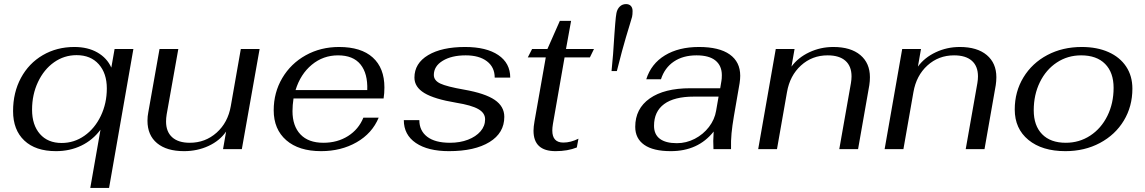

<svg xmlns="http://www.w3.org/2000/svg" viewBox="-20 -730 5608 940"><path d="M472 -95Q434 -44 378 -17Q322 10 254 10Q154 10 99 -42Q44 -94 44 -186Q44 -277 82.5 -348.5Q121 -420 189.5 -460Q258 -500 344 -500Q410 -500 457 -473Q504 -446 525 -399L541 -490H633L514 190H422ZM503 -297Q503 -371 463.5 -415.5Q424 -460 355 -460Q294 -460 244.5 -425Q195 -390 166 -328.5Q137 -267 137 -193Q137 -118 175.5 -74Q214 -30 282 -30Q343 -30 393.5 -65.5Q444 -101 473.5 -162.5Q503 -224 503 -297Z M702 -139Q702 -161 706 -180L761 -490H853L796 -170Q793 -152 793 -135Q793 -85 823 -58Q853 -31 909 -31Q985 -31 1040.5 -80.5Q1096 -130 1110 -211L1159 -490H1251L1164 0H1072L1087 -86Q1056 -41 1001 -15.5Q946 10 881 10Q796 10 749 -29Q702 -68 702 -139Z M1412 -186Q1412 -113 1451 -72Q1490 -31 1563 -31Q1632 -31 1684 -64Q1736 -97 1759 -154H1834Q1802 -77 1726 -33.5Q1650 10 1552 10Q1443 10 1381.5 -43.5Q1320 -97 1320 -190Q1320 -277 1362 -348Q1404 -419 1477 -459.5Q1550 -500 1640 -500Q1748 -500 1805 -448.5Q1862 -397 1862 -302Q1862 -273 1858 -248H1417Q1412 -215 1412 -186ZM1427 -289H1778Q1781 -370 1745 -414.5Q1709 -459 1635 -459Q1562 -459 1506.5 -413Q1451 -367 1427 -289Z M1957 -142H2033Q2033 -90 2071.5 -60.5Q2110 -31 2183 -31Q2232 -31 2271 -46Q2310 -61 2332.5 -87Q2355 -113 2355 -146Q2355 -177 2321.5 -196Q2288 -215 2214 -227Q2106 -245 2057.5 -274.5Q2009 -304 2009 -350Q2009 -420 2076 -460Q2143 -500 2257 -500Q2361 -500 2419.5 -460.5Q2478 -421 2478 -350H2402Q2402 -401 2364 -430Q2326 -459 2260 -459Q2191 -459 2147.5 -432.5Q2104 -406 2104 -363Q2104 -336 2135.5 -321Q2167 -306 2253 -291Q2355 -273 2402 -241Q2449 -209 2449 -158Q2449 -79 2376.5 -34.5Q2304 10 2178 10Q2075 10 2016 -30Q1957 -70 1957 -142Z M2592 -90Q2592 -109 2597 -137L2652 -449H2564L2585 -490H2660L2721 -628H2776L2751 -490H2888L2868 -449H2744L2687 -123Q2684 -105 2684 -91Q2684 -32 2738 -32Q2774 -32 2812 -51L2804 -8Q2759 10 2700 10Q2592 10 2592 -90Z M2988 -561Q2989 -577 2992 -614Q2995 -651 2998 -666Q3002 -686 3014.5 -698Q3027 -710 3045 -710Q3060 -710 3068.5 -701Q3077 -692 3077 -676Q3077 -658 3074.5 -647.5Q3072 -637 3064 -612Q3061 -602 3044.5 -547.5Q3028 -493 3000 -382H2974Q2982 -457 2988 -561Z M3090 -109Q3090 -198 3161 -248Q3232 -298 3360 -298H3506L3512 -334Q3514 -344 3514 -362Q3514 -408 3483 -433.5Q3452 -459 3390 -459Q3324 -459 3279 -428.5Q3234 -398 3216 -342H3144Q3168 -418 3235.5 -459Q3303 -500 3402 -500Q3501 -500 3552.5 -463.5Q3604 -427 3604 -359Q3604 -343 3601 -323L3573 -161Q3565 -114 3561.5 -77.5Q3558 -41 3559 0H3473L3472 -40Q3472 -56 3474 -86Q3398 10 3264 10Q3178 10 3134 -21Q3090 -52 3090 -109ZM3486 -188 3498 -257H3377Q3281 -257 3231.5 -220.5Q3182 -184 3182 -114Q3182 -72 3210.5 -50.5Q3239 -29 3294 -29Q3340 -29 3381.5 -50.5Q3423 -72 3451 -108.5Q3479 -145 3486 -188Z M3778 -490H3870L3855 -404Q3887 -448 3942 -474Q3997 -500 4060 -500Q4145 -500 4192 -460.5Q4239 -421 4239 -352Q4239 -333 4236 -313L4181 0H4089L4146 -323Q4149 -341 4149 -356Q4149 -406 4119 -432.5Q4089 -459 4032 -459Q3956 -459 3901.5 -409.5Q3847 -360 3833 -279L3784 0H3692Z M4397 -490H4489L4474 -404Q4506 -448 4561 -474Q4616 -500 4679 -500Q4764 -500 4811 -460.5Q4858 -421 4858 -352Q4858 -333 4855 -313L4800 0H4708L4765 -323Q4768 -341 4768 -356Q4768 -406 4738 -432.5Q4708 -459 4651 -459Q4575 -459 4520.5 -409.5Q4466 -360 4452 -279L4403 0H4311Z M4948 -194Q4948 -281 4990.5 -351Q5033 -421 5107.5 -460.5Q5182 -500 5276 -500Q5351 -500 5407 -475Q5463 -450 5493.5 -404Q5524 -358 5524 -296Q5524 -209 5482 -139.5Q5440 -70 5365 -30Q5290 10 5196 10Q5082 10 5015 -45Q4948 -100 4948 -194ZM5432 -300Q5432 -375 5390.5 -417Q5349 -459 5273 -459Q5207 -459 5154 -424Q5101 -389 5071 -327.5Q5041 -266 5041 -190Q5041 -115 5082 -73Q5123 -31 5198 -31Q5264 -31 5317.5 -66Q5371 -101 5401.5 -162.5Q5432 -224 5432 -300Z"/></svg>

Font: Fahkwang
Style: Italic
Weight: 400
Italic angle: -10°
Version: Version 1.000; ttfautohint (v1.6)